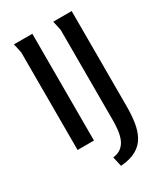

<svg xmlns="http://www.w3.org/2000/svg" viewBox="-226 -828 989 1137"><g transform="rotate(-30 268.0 -260.0)"><path d="M64 -730H190V0H78V-666Q78 -667 75 -681.5Q72 -696 68.5 -711.5Q65 -727 64 -730ZM333 -730H459V-77Q459 -20 451.5 30Q444 80 423 119Q402 158 361 181.5Q320 205 254 210L239 144Q277 139 299 119.5Q321 100 331 71.5Q341 43 344 11Q347 -21 347 -52V-666Z"/></g></svg>

Font: Rosario SemiBold
Style: Regular
Weight: 600
Designer: Hector Gatti
Foundry: Omnibus Type
Version: Version 1.101; ttfautohint (v1.8.1.43-b0c9)